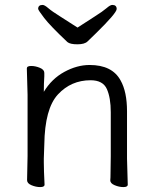

<svg xmlns="http://www.w3.org/2000/svg" viewBox="-20 -749 628 780"><path d="M295 -637Q330 -660 364 -681.5Q398 -703 413 -716Q428 -729 436 -729Q454 -729 454 -712.5Q454 -696 368 -612Q348 -593 336 -581Q324 -569 294.5 -569Q265 -569 254 -578Q184 -644 159.5 -676Q135 -708 135 -713Q135 -729 153 -729Q161 -729 176 -716Q191 -703 225.5 -681.5Q260 -660 295 -637ZM496 -105 499 1Q499 11 481.5 11Q464 11 446 3.5Q428 -4 428 -16V-17Q429 -25 429 -44L430 -115V-293Q430 -352 414 -387.5Q398 -423 348 -423Q269 -423 215.5 -365.5Q162 -308 160 -162Q159 -129 158 -105V-89Q158 -59 161 1Q161 11 143.5 11Q126 11 108 3.5Q90 -4 90 -17L92 -115V-364L89 -471Q89 -481 106.5 -481Q124 -481 142 -473.5Q160 -466 160 -453V-439Q158 -411 158 -376Q190 -429 241.5 -457Q293 -485 344 -485Q436 -485 470 -422Q496 -376 496 -297Z"/></svg>

Font: ToneOZ-Pinyin-WenKai-Regular
Style: Regular
Weight: 400
Designer: Fontworks Inc.
Foundry: ToneOZ
Version: Version 0.240331